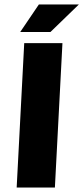

<svg xmlns="http://www.w3.org/2000/svg" viewBox="-20 -844 375 864"><path d="M89 -650H261L227 0H55ZM207 -700H71L155 -824H335Z"/></svg>

Font: Kilde Sans Black
Style: Regular
Weight: 900
Italic angle: -3°
Designer: Paul D. Hunt
Foundry: Adobe Systems Incorporated
Version: Version 1.050;PS Version 1.000;hotconv 1.0.70;makeotf.lib2.5